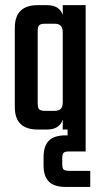

<svg xmlns="http://www.w3.org/2000/svg" viewBox="-20 -508 400 753"><path d="M158.2 -73.2H192.9Q210.4 -73.2 218.3 -81.1Q226.1 -88.9 226.1 -107.9V-379.9Q226.1 -398.9 218.3 -407Q210.4 -415 192.9 -415H158.2Q140.1 -415 134 -409.4Q127.9 -403.8 127.9 -386.2V-102.1Q127.9 -84.5 134 -78.9Q140.1 -73.2 158.2 -73.2ZM252.9 162.1H334V225.1H236.8Q192.4 225.1 171.6 204.1Q150.9 183.1 150.9 141.1V107.9Q150.9 64.9 171.6 43.9Q192.4 22.9 236.8 22.9H245.1V0H226.1V-39.1Q213.4 0 164.1 0H127.9Q38.1 0 38.1 -87.9V-398.9Q38.1 -487.8 127.9 -487.8H164.1Q213.4 -487.8 226.1 -449.2V-487.8H315.9V85.9H252.9Q235.4 85.9 229.7 90.8Q224.1 95.7 224.1 112.8V134.8Q224.1 151.9 229.7 157Q235.4 162.1 252.9 162.1Z"/></svg>

Font: Teko
Style: Regular
Weight: 400
Designer: Manushi Parikh, Jonny Pinhorn
Foundry: Indian Type Foundry
Version: Version 2.000;PS 1.0;hotconv 1.0.79;makeotf.lib2.5.61930